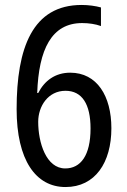

<svg xmlns="http://www.w3.org/2000/svg" viewBox="-20 -744 512 774"><path d="M47 -304C47 -99 124 10 244 10C364 10 429 -89 429 -227C429 -357 371 -451 263 -451C202 -451 159 -418 134 -369H130C136 -545 188 -651 311 -651C338 -651 365 -647 387 -639V-714C365 -720 337 -724 309 -724C111 -724 47 -551 47 -304ZM243 -65C166 -65 134 -169 134 -253C134 -316 174 -378 244 -378C311 -378 345 -324 345 -226C345 -117 305 -65 243 -65Z"/></svg>

Font: Noto Sans Lao Looped Condensed
Style: Regular
Weight: 400
Width: 3
Designer: Mark Frömberg, Ben Mitchell
Foundry: The Fontpad Ltd
Version: Version 1.003